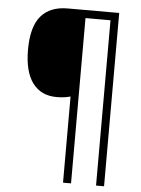

<svg xmlns="http://www.w3.org/2000/svg" viewBox="-59 -806 718 979"><g transform="rotate(5 300.0 -316.5)"><path d="M301 -314Q270 -305 230 -305Q150 -305 107 -363Q64 -421 64 -533Q64 -650 110.5 -705Q157 -760 247 -760H511V127H470V-719H342V127H301Z"/></g></svg>

Font: Noto Sans Mono UI Light
Style: Regular
Weight: 300
Monospace: yes
Designer: Monotype Design team
Foundry: Monotype Imaging Inc.
Version: Version 1.000